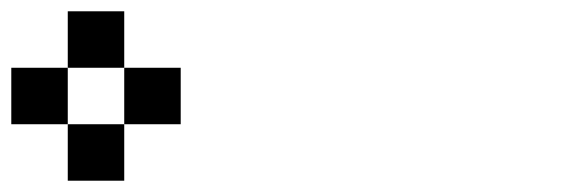

<svg xmlns="http://www.w3.org/2000/svg" viewBox="-20 -920 1040 340"><path d="M0 -700V-800H100V-700ZM100 -700H200V-600H100ZM100 -800V-900H200V-800ZM200 -700V-800H300V-700Z"/></svg>

Font: GalmuriMono9 Regular
Style: Regular
Weight: 400
Designer: Lee Minseo (quiple)
Version: Version 2.399;hotconv 1.1.1;makeotfexe 2.6.0 DEVELOPMENT